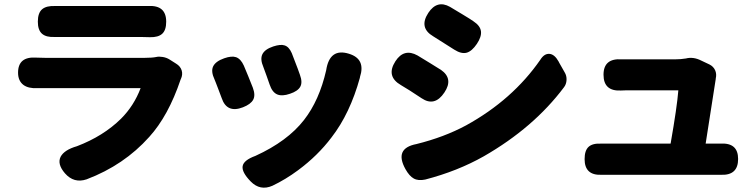

<svg xmlns="http://www.w3.org/2000/svg" viewBox="-20 -793 3512 893"><path d="M282 13Q245 -30 262 -64Q279 -96 338 -113Q461 -160 543 -241Q603 -301 634 -383H188Q171 -383 153 -383Q112 -381 89 -398Q64 -417 64 -455Q64 -531 149 -525Q163 -524 188 -524H421H655Q688 -524 707 -528Q719 -531 737 -528Q755 -525 769 -516L799 -497Q819 -485 825 -465.5Q831 -446 821 -425Q820 -424 820 -423Q763 -254 674 -156Q557 -25 383 41Q324 61 282 13ZM677 -620Q662 -621 635 -621H266Q251 -621 235 -621Q195 -619 175.5 -636Q156 -653 156 -692Q156 -733 176 -750Q196 -767 238 -765Q252 -765 266 -765H451H637Q653 -765 669 -765Q753 -770 753 -692Q753 -653 734.5 -636Q716 -619 677 -620Z M1146 51Q1104 8 1108.5 -20Q1113 -48 1168 -68Q1317 -136 1394 -235Q1465 -326 1497 -466Q1513 -571 1603 -543Q1682 -519 1654 -434Q1654 -433 1654 -432Q1608 -265 1522 -154Q1458 -69 1366 -1Q1308 42 1247 71Q1190 96 1146 51ZM1011 -337Q1003 -360 994 -382Q991 -391 984 -408Q980 -418 978 -423Q960 -461 971.5 -484.5Q983 -508 1023 -522Q1057 -534 1078 -527Q1100 -519 1114 -488Q1134 -441 1156 -385Q1169 -350 1157.5 -329Q1146 -308 1110 -294Q1035 -265 1011 -337ZM1234 -400Q1228 -418 1220 -440Q1210 -468 1205 -481Q1189 -518 1200.5 -541Q1212 -564 1251 -577Q1285 -588 1303 -582Q1324 -576 1337 -546Q1346 -524 1365 -473Q1372 -454 1375 -445Q1388 -410 1376.5 -389.5Q1365 -369 1329 -357Q1292 -344 1269 -354Q1246 -364 1234 -400Z M1904 37Q1884 26 1866 -6Q1812 -103 1917 -123Q2046 -155 2148 -210Q2364 -329 2493 -515Q2511 -544 2535 -542.5Q2559 -541 2578 -507L2581 -501L2606 -457Q2616 -441 2615 -421Q2614 -401 2603 -387Q2462 -199 2230 -66Q2108 3 1958 42Q1925 49 1904 37ZM1941 -336Q1878 -378 1845 -397Q1774 -438 1819 -508Q1859 -570 1922 -535Q1932 -529 1951.5 -517Q1971 -505 1981 -499Q1993 -492 2018 -476Q2027 -471 2031 -468Q2090 -427 2047 -363Q2002 -295 1941 -336ZM2093 -562Q2056 -586 1995 -624Q1927 -664 1972 -733Q2013 -795 2073 -761Q2086 -754 2113 -737Q2126 -729 2133 -725Q2144 -719 2164 -706Q2176 -698 2182 -694Q2214 -673 2217 -647Q2220 -622 2198 -589Q2175 -555 2151 -548Q2126 -541 2093 -562Z M3334 20Q3321 20 3308 20H3056H2804Q2791 20 2777 20Q2699 23 2699 -53Q2699 -93 2717.5 -110Q2736 -127 2776 -125Q2790 -125 2804 -125H3099Q3129 -296 3135 -373H2896Q2878 -373 2868 -372Q2787 -368 2787 -445.5Q2787 -523 2872 -517Q2884 -517 2895 -517H3120Q3146 -517 3170 -521Q3205 -530 3242 -511L3280 -493Q3298 -484 3306 -466.5Q3314 -449 3309 -428Q3309 -427 3309 -426Q3286 -276 3262 -125H3306Q3319 -125 3331 -125Q3413 -130 3413 -53.5Q3413 23 3334 20Z"/></svg>

Font: GenSenRounded TW H
Style: Regular
Weight: 900
Version: Version 1.501;PS 1;hotconv 16.6.51;makeotf.lib2.5.65220